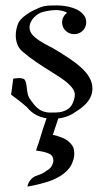

<svg xmlns="http://www.w3.org/2000/svg" viewBox="-20 -438 385 708"><path d="M253.9 128.9C253.9 118.2 252 107.9 248 101.1C242.7 92.8 236.8 86.9 230 81.1C221.7 75.2 213.9 70.8 204.1 67.9C193.8 64 185.1 61 174.8 59.1L196.8 -6.8L153.8 -7.8C137.7 39.1 137.7 39.1 129.9 64.9C125 81.1 121.1 94.2 117.7 102.1C114.7 109.9 113.8 113.8 113.8 115.2L112.8 117.2C135.7 120.1 151.9 124 161.1 128.9C171.9 132.8 176.8 143.1 176.8 154.8C176.8 161.1 173.8 167 170.9 173.8C167 180.2 161.1 187 150.9 191.9C143.1 199.2 131.8 204.1 117.7 209C93.8 215.8 83 236.8 81.1 250C111.8 245.1 137.7 237.8 159.7 231C182.1 223.1 199.7 213.9 213.9 203.1C228 191.9 237.8 181.2 244.1 168C250 154.8 253.9 143.1 253.9 128.9ZM292 -377.9C273.9 -408.2 225.1 -418 189.9 -418C145 -418 138.2 -417 98.1 -397C77.1 -386.2 57.1 -370.1 47.9 -354C42 -339.8 38.1 -324.2 38.1 -308.1C38.1 -285.2 44.9 -262.2 64 -247.1C96.2 -219.2 125 -201.2 172.9 -170.9C210 -147.9 255.9 -119.1 255.9 -88.9C255.9 -74.2 247.1 -43.9 228 -34.2C207 -22 189.9 -22.9 166 -22.9C120.1 -22.9 104 -55.2 88.9 -75.2C76.2 -94.2 82 -125 71.8 -143.1C64.9 -154.8 28.8 -147.9 28.8 -147.9L21 -88.9C21 -88.9 62 -59.1 80.1 -42C96.2 -22 124 0 175.8 0C200.2 0 229 -5.9 252 -21C274.9 -36.1 320.8 -62 320.8 -111.8C320.8 -171.9 249 -214.8 190.9 -251C154.8 -273.9 88.9 -296.9 88.9 -335.9C88.9 -367.2 118.2 -386.2 129.9 -391.1C140.1 -395 164.1 -400.9 187 -400.9C190.9 -400.9 193.8 -400.9 198.2 -399.9C209 -398.9 219.2 -396 227.1 -391.1C215.8 -381.8 209 -370.1 209 -355C209 -331.1 229 -312 253.9 -312C277.8 -312 297.9 -331.1 297.9 -355C297.9 -363.8 295.9 -372.1 292 -377.9Z"/></svg>

Font: Pierce
Style: Roman
Weight: 500
Version: Version 0.2.0